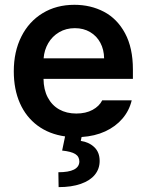

<svg xmlns="http://www.w3.org/2000/svg" viewBox="-20 -557 607 795"><path d="M288.1 -537.1Q355.5 -537.1 410.4 -508.3Q465.3 -479.5 497.8 -419.2Q530.3 -358.9 530.3 -269.5V-230.5H160.2Q160.6 -186 177.7 -153.6Q194.8 -121.1 225.1 -104Q255.4 -86.9 295.9 -86.9Q335.4 -86.9 363.3 -102.1Q391.1 -117.2 403.3 -141.6H525.4Q515.1 -98.6 486.8 -65.7Q458.5 -32.7 415.5 -12.9Q372.6 6.8 317.9 10.3L314.5 26.4Q349.1 31.7 370.8 52.7Q392.6 73.7 392.6 109.4Q392.6 142.1 372.8 166.5Q353 190.9 314.7 204.3Q276.4 217.8 222.7 217.8L221.7 156.2Q307.1 156.2 308.6 112.3Q308.6 91.3 291.7 80.8Q274.9 70.3 237.3 66.4L249.5 7.8Q183.6 -1.5 135.7 -36.9Q87.9 -72.3 62.5 -129.6Q37.1 -187 37.1 -261.7Q37.1 -343.3 68.4 -405.5Q99.6 -467.8 156.5 -502.4Q213.4 -537.1 288.1 -537.1ZM411.1 -315.4Q410.6 -351.6 395.5 -379.9Q380.4 -408.2 353 -424.3Q325.7 -440.4 290 -440.4Q253.4 -440.4 224.9 -423.6Q196.3 -406.7 179.7 -378.2Q163.1 -349.6 160.6 -315.4Z"/></svg>

Font: Pretendard SemiBold
Style: Regular
Weight: 600
Designer: Base glyphs from Inter by Rasmus Andersson; Hangeul glyphs from Noto Sans CJK(Source Han Sans) by Jang Soo-young and Kan
Foundry: Kil Hyung-jin
Version: Version 1.309